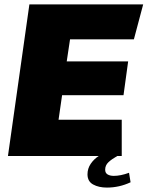

<svg xmlns="http://www.w3.org/2000/svg" viewBox="-20 -706 668 869"><path d="M628 -686 586 -528H297L282 -428H560L539 -275H261L245 -164H531V0H16L113 -686ZM464 143Q427 143 401.5 129Q376 115 376 83Q376 57 390.5 35.5Q405 14 427 0H511Q486 14 471 28Q456 42 456 62Q456 77 467 83.5Q478 90 495 90Q526 90 564 76L571 119Q520 143 464 143Z"/></svg>

Font: Chivo Black Italic
Style: Regular
Weight: 900
Italic angle: -8.05°
Designer: Hector Gatti
Foundry: Omnibus-Type
Version: Version 1.007